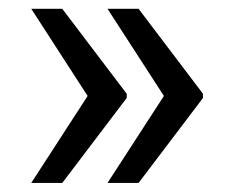

<svg xmlns="http://www.w3.org/2000/svg" viewBox="-20 -483 509 429"><path d="M119.1 -463.4 263.2 -273.4V-264.2L119.1 -74.2H49.8L175.8 -268.6L49.8 -463.4ZM289.6 -463.4 433.6 -273.4V-264.2L289.6 -74.2H220.2L346.2 -268.6L220.2 -463.4Z"/></svg>

Font: Noboto
Style: Regular
Weight: 400
Designer: Google
Version: Version 2.001101; 2014